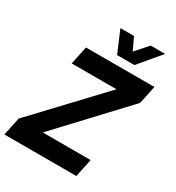

<svg xmlns="http://www.w3.org/2000/svg" viewBox="-224 -1046 1076 1174"><g transform="rotate(30 313.5 -459.0)"><path d="M-11 0 16 -128 444 -582H128L155 -710H638L611 -582L186 -128H524L497 0ZM594 -918 465 -765H343L278 -918H374L415 -831L492 -918Z"/></g></svg>

Font: Geist Mono
Style: Bold Italic
Weight: 700
Italic angle: -12°
Monospace: yes
Designer: Basement.studio, Andrés Briganti, Mateo Zaragoza
Foundry: Basement.studio, Vercel, Andrés Briganti, Guido Ferreyra, Mateo Zaragoza
Version: Version 1.500; ttfautohint (v1.8.4.7-5d5b)